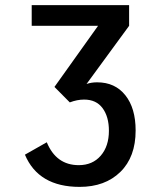

<svg xmlns="http://www.w3.org/2000/svg" viewBox="-20 -720 610 751"><path d="M318.5 -391.5Q337 -398 360 -398Q430 -398 470.2 -347.5Q510.5 -297 510.5 -209.5Q510.5 -106 450.8 -47.5Q391 11 291.5 11Q130.5 11 77.5 -115L163 -163.5Q200 -74 288 -74Q342 -74 374 -111Q406 -148 406 -208.5Q406 -263.5 381.2 -297Q356.5 -330.5 309 -330.5Q281.5 -330.5 253 -319.5L193 -380L363.5 -619H104V-700H485V-619Z"/></svg>

Font: League Mono Narrow Medium
Style: Regular
Weight: 500
Width: 3
Designer: Tyler Finck
Foundry: The League of Moveable Type / Tyler Finck
Version: Version 2.210